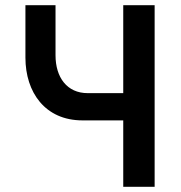

<svg xmlns="http://www.w3.org/2000/svg" viewBox="-20 -720 696 740"><path d="M298 -256H455V0H576V-700H455V-361H318C238 -361 194 -422 194 -507V-700H78V-498C78 -364 154 -256 298 -256Z"/></svg>

Font: Jost Medium
Style: Regular
Weight: 500
Version: Version 3.710